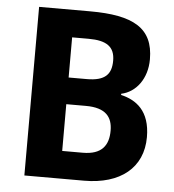

<svg xmlns="http://www.w3.org/2000/svg" viewBox="-52 -762 733 810"><g transform="rotate(5 315.0 -357.0)"><path d="M81 -714V0H334C487 0 582 -76 582 -206C582 -318 522 -359 458 -374V-379C520 -392 566 -452 566 -534C566 -667 480 -714 297 -714ZM231 -428V-598H301C377 -598 412 -574 412 -515C412 -458 386 -428 308 -428ZM231 -315H314C399 -315 427 -277 427 -220C427 -158 399 -117 318 -117H231Z"/></g></svg>

Font: Noto Sans Display
Style: Bold
Weight: 700
Designer: Monotype Design Team
Foundry: Monotype Imaging Inc.
Version: Version 1.900